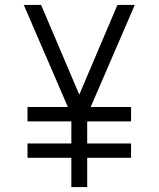

<svg xmlns="http://www.w3.org/2000/svg" viewBox="-20 -755 640 775"><path d="M268 0V-118H91V-176H268V-265H91V-323H254L76 -735H146L300 -373L454 -735H524L346 -323H509V-265H332V-176H509V-118H332V0Z"/></svg>

Font: Iosevka SS04 Light Extended
Style: Regular
Weight: 300
Width: 7
Monospace: yes
Designer: Belleve Invis
Foundry: Belleve Invis
Version: Version 19.0.0; ttfautohint (v1.8.4)